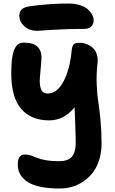

<svg xmlns="http://www.w3.org/2000/svg" viewBox="-20 -810 651 1091"><path d="M191.9 -634.8Q146 -634.8 117.9 -660.9Q89.8 -687 89.8 -720.2Q89.8 -741.7 102.8 -755.9Q115.7 -770 152.8 -774.9Q263.2 -790 369.1 -790Q406.2 -790 435.3 -780.5Q464.4 -771 480.2 -756.1Q496.1 -741.2 504.2 -725.6Q512.2 -710 512.2 -695.8Q512.2 -672.9 498.5 -659.4Q484.9 -646 461.9 -646Q360.4 -646 277.3 -640.4Q194.3 -634.8 191.9 -634.8ZM319.8 261.2Q196.8 261.2 138.9 224.9Q81.1 188.5 81.1 126Q81.1 94.7 91.3 81.3Q101.6 67.9 124 67.9Q138.7 67.9 156.2 73.7Q173.8 79.6 190.2 86.9Q206.5 94.2 239.7 100.1Q272.9 106 314.9 106Q367.7 106 388.9 79.8Q410.2 53.7 410.2 4.9Q410.2 -43 407.2 -116.2Q404.3 -189.5 403.8 -200.2Q343.8 -126 259.8 -126Q156.2 -126 100.1 -191.7Q43.9 -257.3 43.9 -393.1Q43.9 -446.3 49.3 -482.2Q54.7 -518.1 64.9 -536.1Q75.2 -554.2 86.9 -561Q98.6 -567.9 115.2 -567.9Q168.9 -567.9 192.9 -544.4Q216.8 -521 215.8 -481.9Q215.3 -466.3 213.4 -444.1Q211.4 -421.9 209.7 -404.3Q208 -386.7 206.5 -366.7Q205.1 -346.7 206.8 -331.8Q208.5 -316.9 212.6 -304.4Q216.8 -292 226.6 -285.4Q236.3 -278.8 251 -278.8Q304.7 -278.8 340.8 -346.9Q377 -415 387.2 -522.9Q390.1 -550.3 399.2 -558.6Q408.2 -566.9 432.1 -566.9Q445.3 -566.9 459.2 -563.7Q473.1 -560.5 488 -552.2Q502.9 -543.9 513.9 -531.5Q524.9 -519 531 -497.8Q537.1 -476.6 534.2 -450.2Q526.9 -390.1 529.5 -329.6Q532.2 -269 538.3 -232.4Q544.4 -195.8 550.8 -130.4Q557.1 -64.9 557.1 4.9Q557.1 57.1 543 100.6Q528.8 144 505.6 173.1Q482.4 202.1 451.4 222.7Q420.4 243.2 387.2 252.2Q354 261.2 319.8 261.2Z"/></svg>

Font: Shantell Sans Irregular
Style: Bold
Weight: 700
Designer: Stephen Nixon, Anya Danilova, Shantell Martin
Foundry: Arrow Type
Version: Version 1.006;[9816181b4]